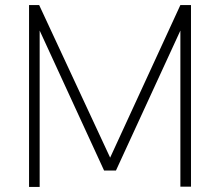

<svg xmlns="http://www.w3.org/2000/svg" viewBox="-20 -740 871 760"><path d="M137 0V-619L392 -65H439L694 -619V-1H736V-720H694L416 -116L135 -720H95V0Z"/></svg>

Font: Vela Sans ExtLt
Style: Regular
Weight: 200
Designer: Principal design: Mikhail Sharanda - project Manrope.
Design modification: Ravid Balaliev
Foundry: Mikhail Sharanda
Version: Version 1.001